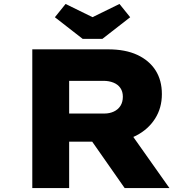

<svg xmlns="http://www.w3.org/2000/svg" viewBox="-20 -949 973 969"><path d="M143 0V-700H525Q613 -700 673 -672Q733 -644 765 -594Q797 -544 797 -474Q797 -404 762.5 -350Q728 -296 668 -265Q608 -234 532 -234H329V0ZM609 0 388 -316 594 -341 835 0ZM329 -376H507Q533 -376 554.5 -386Q576 -396 588 -415Q600 -434 600 -461Q600 -487 587.5 -505Q575 -523 552.5 -532Q530 -541 503 -541H329ZM397 -753 257 -862 311 -929 462 -855H432L583 -929L637 -862L497 -753Z"/></svg>

Font: Lexend Peta ExtraBold
Style: Regular
Weight: 800
Version: Version 1.007